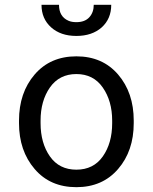

<svg xmlns="http://www.w3.org/2000/svg" viewBox="-20 -774 640 804"><path d="M149.9 -258.3Q149.9 -174.8 189 -119.1Q228 -63.5 299.8 -63.5Q371.6 -63.5 410.6 -119.1Q449.7 -174.8 449.7 -258.3V-269Q449.7 -351.1 410.2 -407.7Q371.1 -463.9 299.8 -463.9Q228.5 -463.9 189 -407.7Q149.9 -351.6 149.9 -269ZM59.6 -269Q59.6 -385.7 125 -461.9Q190.4 -538.1 299.8 -538.1Q409.2 -538.1 474.6 -461.9Q540 -385.7 540 -269V-258.3Q540 -142.1 474.6 -66.4Q409.2 9.8 299.8 9.8Q189.9 9.8 125 -66.4Q59.6 -142.6 59.6 -258.3ZM445.8 -753.9Q445.8 -695.3 405.8 -659.2Q365.2 -623.5 299.8 -623.5Q233.9 -623.5 193.8 -659.7Q153.8 -695.8 153.8 -753.9H227.1Q227.1 -704.1 267.1 -687Q280.3 -681.2 299.8 -681.2Q335.4 -681.2 354 -701.7Q372.6 -722.2 372.6 -753.9Z"/></svg>

Font: RobotoMono-Regular
Style: Regular
Weight: 400
Designer: Google
Version: Version 2.000985; 2015; ttfautohint (v1.3)